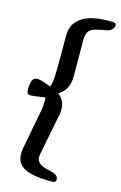

<svg xmlns="http://www.w3.org/2000/svg" viewBox="-130 -752 617 977"><g transform="rotate(15 178.0 -263.5)"><path d="M9 -253Q9 -287 17 -302Q25 -317 42 -317Q55 -317 73 -311.5Q91 -306 115 -296Q119 -309 121.5 -324Q124 -339 125 -363Q126 -387 126 -426V-568Q126 -613 150 -641.5Q174 -670 214.5 -683Q255 -696 306 -696H339Q349 -696 352.5 -692Q356 -688 356 -683Q356 -673 346.5 -662Q337 -651 321 -648Q280 -641 257 -634Q234 -627 225 -611.5Q216 -596 216 -563L217 -379Q217 -336 200.5 -309.5Q184 -283 156.5 -270Q129 -257 96 -252L125 -290Q161 -278 176.5 -261.5Q192 -245 196 -228Q200 -211 200 -197Q200 -179 197 -165Q194 -151 192 -143L157 36Q156 42 154.5 48.5Q153 55 153 66Q153 84 169 97.5Q185 111 225 118Q244 122 256.5 130Q269 138 269 152Q269 169 250 169Q148 169 104 146Q60 123 60 71Q60 63 61 56Q62 49 63 41L100 -154Q105 -177 106 -192Q107 -207 107 -217Q107 -223 107 -228Q107 -233 106 -237Q84 -233 61.5 -230Q39 -227 28 -227Q16 -227 12.5 -234.5Q9 -242 9 -253Z"/></g></svg>

Font: Alkatra
Style: Regular
Weight: 400
Designer: Suman Bhandary
Version: Version 1.100;gftools[0.9.22]